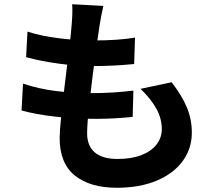

<svg xmlns="http://www.w3.org/2000/svg" viewBox="-20 -832 1040 916"><path d="M455.2 -711.6Q451.6 -688 443 -628.4Q395.6 -285.4 395.6 -196.4Q395.6 -135.6 432.5 -104.6Q469.4 -73.6 540.8 -73.6Q607.8 -73.6 655.3 -92.3Q702.8 -111 727.4 -143.5Q752 -176 752 -216Q752 -265.8 726.4 -312.8Q700.8 -359.8 650.4 -408.2L799 -439.6Q848.8 -375 872 -318.5Q895.2 -262 895.2 -199Q895.2 -123.6 851.6 -63.7Q808 -3.8 727.2 30Q646.4 63.8 537 63.8Q409.8 63.8 337.2 5.5Q264.6 -52.8 264.6 -174Q264.6 -235.6 295 -477.6Q303.8 -546 311.7 -613.6Q319.6 -681.2 322.4 -720.2Q327.2 -779 324.2 -811.8L473.2 -803.8Q464.6 -768.8 455.2 -711.6ZM426.8 -639Q544.4 -639 624.2 -652.6L620 -526.6Q524.2 -516.8 422.8 -516.8Q346.2 -516.8 260.5 -528.4Q174.8 -540 104.6 -559.2L111 -681.2Q174 -660.6 259 -649.8Q344 -639 426.8 -639ZM417.2 -387.6Q514.6 -387.6 616.4 -399.8L613 -274.2Q522 -265 439.2 -265Q338 -265 244.9 -275.4Q151.8 -285.8 82.8 -305L89.8 -433Q165.6 -407.8 247.2 -397.7Q328.8 -387.6 417.2 -387.6Z"/></svg>

Font: 寒蝉端黑体 Light
Style: Regular
Weight: 300
Designer: ChillDuanSans {Warren2060}; 
Source Han Sans {Ryoko NISHIZUKA 西塚涼子 (kana, bopomofo & ideographs); Paul D. Hunt (Latin, G
Foundry: ChillType&Adobe
Version: Version 1.300;Glyphs 3.3 (3306)